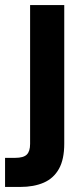

<svg xmlns="http://www.w3.org/2000/svg" viewBox="-49 -519 326 759"><path d="M-29 220V105H11Q44 105 57 92Q70 79 70 50V-499H205V49Q205 111 184 148.5Q163 186 124 203Q85 220 31 220Z"/></svg>

Font: DM Sans 20pt
Style: Bold
Weight: 700
Version: Version 4.004;gftools[0.9.30]